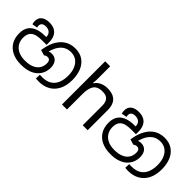

<svg xmlns="http://www.w3.org/2000/svg" viewBox="69 -1568 2388 2388"><g transform="rotate(45 1263.0 -374.5)"><path d="M326 11Q239 11 173.5 -19.5Q108 -50 72 -108.5Q36 -167 36 -251Q36 -319 65 -364Q94 -409 151 -432Q208 -455 291 -455H315L308 -452Q307 -501 280.5 -523.5Q254 -546 215 -546Q178 -546 158.5 -531Q139 -516 139 -487Q139 -482 140.5 -472.5Q142 -463 143 -458L73 -446Q69 -458 67.5 -470.5Q66 -483 66 -496Q66 -553 104.5 -582.5Q143 -612 210 -612Q264 -612 302 -591.5Q340 -571 359.5 -530.5Q379 -490 379 -430V-389H305Q244 -389 207.5 -380Q171 -371 148 -351Q129 -335 119 -309.5Q109 -284 109 -247Q109 -189 135.5 -147Q162 -105 210.5 -82.5Q259 -60 326 -60Q395 -60 444 -80Q493 -100 519 -138Q545 -176 545 -229Q545 -263 532 -277.5Q519 -292 498 -292Q480 -292 469.5 -287.5Q459 -283 447 -274L376 -296Q391 -394 422.5 -455.5Q454 -517 495 -551.5Q536 -586 579 -599Q622 -612 661 -612Q747 -612 803.5 -572.5Q860 -533 888 -464.5Q916 -396 916 -309Q916 -207 880 -137.5Q844 -68 780.5 -32.5Q717 3 634 3Q619 3 606 2Q593 1 580 0L583 -68Q591 -67 601.5 -66.5Q612 -66 625 -66Q700 -66 747.5 -96Q795 -126 818 -180.5Q841 -235 841 -309Q841 -376 820 -428Q799 -480 758.5 -510.5Q718 -541 657 -541Q615 -541 576.5 -523.5Q538 -506 506 -463Q474 -420 453 -341L443 -342Q455 -350 471 -354Q487 -358 503 -358Q538 -358 564 -342.5Q590 -327 604 -296.5Q618 -266 618 -222Q618 -180 602.5 -139Q587 -98 553 -64Q519 -30 463 -9.5Q407 11 326 11Z M1127 -537Q1127 -518 1125.5 -498Q1124 -478 1122 -462H1128Q1145 -490 1171 -508Q1197 -526 1229 -535.5Q1261 -545 1295 -545Q1360 -545 1403.5 -524.5Q1447 -504 1469 -461Q1491 -418 1491 -349V0H1404V-343Q1404 -408 1375 -440Q1346 -472 1284 -472Q1194 -472 1160.5 -421.5Q1127 -371 1127 -277V0H1039V-760H1127Z M1898 11Q1811 11 1745.5 -19.5Q1680 -50 1644 -108.5Q1608 -167 1608 -251Q1608 -319 1637 -364Q1666 -409 1723 -432Q1780 -455 1863 -455H1887L1880 -452Q1879 -501 1852.5 -523.5Q1826 -546 1787 -546Q1750 -546 1730.5 -531Q1711 -516 1711 -487Q1711 -482 1712.5 -472.5Q1714 -463 1715 -458L1645 -446Q1641 -458 1639.5 -470.5Q1638 -483 1638 -496Q1638 -553 1676.5 -582.5Q1715 -612 1782 -612Q1836 -612 1874 -591.5Q1912 -571 1931.5 -530.5Q1951 -490 1951 -430V-389H1877Q1816 -389 1779.5 -380Q1743 -371 1720 -351Q1701 -335 1691 -309.5Q1681 -284 1681 -247Q1681 -189 1707.5 -147Q1734 -105 1782.5 -82.5Q1831 -60 1898 -60Q1967 -60 2016 -80Q2065 -100 2091 -138Q2117 -176 2117 -229Q2117 -263 2104 -277.5Q2091 -292 2070 -292Q2052 -292 2041.5 -287.5Q2031 -283 2019 -274L1948 -296Q1963 -394 1994.5 -455.5Q2026 -517 2067 -551.5Q2108 -586 2151 -599Q2194 -612 2233 -612Q2319 -612 2375.5 -572.5Q2432 -533 2460 -464.5Q2488 -396 2488 -309Q2488 -207 2452 -137.5Q2416 -68 2352.5 -32.5Q2289 3 2206 3Q2191 3 2178 2Q2165 1 2152 0L2155 -68Q2163 -67 2173.5 -66.5Q2184 -66 2197 -66Q2272 -66 2319.5 -96Q2367 -126 2390 -180.5Q2413 -235 2413 -309Q2413 -376 2392 -428Q2371 -480 2330.5 -510.5Q2290 -541 2229 -541Q2187 -541 2148.5 -523.5Q2110 -506 2078 -463Q2046 -420 2025 -341L2015 -342Q2027 -350 2043 -354Q2059 -358 2075 -358Q2110 -358 2136 -342.5Q2162 -327 2176 -296.5Q2190 -266 2190 -222Q2190 -180 2174.5 -139Q2159 -98 2125 -64Q2091 -30 2035 -9.5Q1979 11 1898 11Z"/></g></svg>

Font: hexlsinhala05
Style: Book
Weight: 400
Designer: Jelle Bosma - Monotype Design Team
Foundry: Monotype Imaging Inc.
Version: Version 2.003